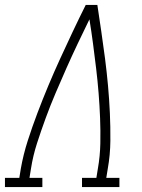

<svg xmlns="http://www.w3.org/2000/svg" viewBox="-54 -755 574 775"><path d="M-34 0V-37H24L30 -74Q40 -131 58 -187Q76 -243 97 -298.5Q118 -354 141 -409Q164 -464 189 -518.5Q214 -573 239.5 -627Q265 -681 292 -735H339Q347 -681 355 -627Q363 -573 370 -518.5Q377 -464 382 -409Q387 -354 389.5 -298.5Q392 -243 391.5 -186.5Q391 -130 381 -74L375 -37H428V0H277V-37H335L341 -74Q350 -125 351 -176.5Q352 -228 350 -278.5Q348 -329 344 -379Q340 -429 334 -479Q328 -529 321.5 -578.5Q315 -628 307 -677Q283 -628 259.5 -578.5Q236 -529 214 -479.5Q192 -430 170.5 -379.5Q149 -329 130.5 -278.5Q112 -228 95.5 -177Q79 -126 71 -74L65 -37H117V0Z"/></svg>

Font: Iosevka Curly Slab XLtObl
Style: Regular
Weight: 200
Italic angle: -9°
Monospace: yes
Designer: Belleve Invis
Foundry: Belleve Invis
Version: Version 11.1.0; ttfautohint (v1.8.3)